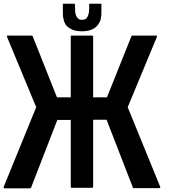

<svg xmlns="http://www.w3.org/2000/svg" viewBox="-48 -1028 948 1047"><path d="M825.2 -3.9Q824.2 -2.9 823.2 -2.9Q822.3 -2 820.3 -2Q774.4 -2 681.6 -2Q680.7 -2 678.7 -2.9Q677.7 -3.9 676.8 -4.9Q628.9 -128.9 533.2 -375Q508.8 -375 460 -375Q460 -252.9 460 -8.8Q460 -6.8 458 -5.9Q457 -3.9 455.1 -3.9Q417 -3.9 342.8 -3.9Q340.8 -3.9 338.9 -5.9Q337.9 -6.8 337.9 -8.8Q337.9 -130.9 337.9 -374Q313.5 -374 264.6 -374Q216.8 -251 121.1 -3.9Q120.1 -2.9 118.2 -2Q117.2 -1 115.2 -1Q69.3 -1 -23.4 -1Q-24.4 -1 -25.4 -2Q-26.4 -2 -27.3 -2.9Q-28.3 -4.9 -28.3 -5.9Q-28.3 -5.9 -28.3 -6.8Q-28.3 -7.8 -28.3 -7.8Q31.2 -153.3 149.4 -443.4Q96.7 -571.3 -9.8 -827.1Q-9.8 -829.1 -9.8 -830.1Q-9.8 -831.1 -9.8 -832Q-8.8 -833 -7.8 -834Q-6.8 -834 -4.9 -834Q38.1 -834 125 -834Q126 -834 127.9 -833Q128.9 -833 129.9 -831.1Q173.8 -719.7 262.7 -497.1Q288.1 -497.1 337.9 -497.1Q337.9 -607.4 337.9 -829.1Q337.9 -831.1 338.9 -833Q340.8 -834 342.8 -834Q379.9 -834 455.1 -834Q457 -834 458 -833Q460 -831.1 460 -829.1Q460 -718.8 460 -497.1Q484.4 -497.1 535.2 -497.1Q579.1 -608.4 668.9 -831.1Q669.9 -833 670.9 -833Q671.9 -834 673.8 -834Q716.8 -834 803.7 -834Q804.7 -834 805.7 -834Q806.6 -833 807.6 -832Q807.6 -831.1 807.6 -830.1Q808.6 -829.1 807.6 -827.1Q754.9 -699.2 648.4 -443.4Q708 -297.9 826.2 -7.8Q826.2 -7.8 826.2 -5.9Q826.2 -4.9 825.2 -3.9ZM299.8 -918Q297.9 -926.8 295.9 -935.5Q294.9 -944.3 294.9 -953.1Q294.9 -962.9 294.9 -981.4Q294.9 -990.2 294.9 -1007.8Q316.4 -1007.8 360.4 -1007.8Q360.4 -998 361.3 -981.4Q362.3 -964.8 362.3 -959Q363.3 -952.1 365.2 -947.3Q367.2 -941.4 370.1 -937.5Q372.1 -932.6 375 -929.7Q377.9 -926.8 381.8 -923.8Q385.7 -921.9 389.6 -920.9Q394.5 -919.9 399.4 -919.9Q405.3 -919.9 409.2 -920.9Q414.1 -921.9 418 -923.8Q421.9 -926.8 424.8 -929.7Q427.7 -932.6 429.7 -937.5Q431.6 -941.4 433.6 -947.3Q435.5 -952.1 436.5 -959Q437.5 -964.8 438.5 -981.4Q438.5 -998 438.5 -1007.8Q460.9 -1007.8 504.9 -1007.8Q504.9 -990.2 504.9 -953.1Q504.9 -944.3 502.9 -935.5Q502 -926.8 500 -918Q497.1 -910.2 492.2 -902.3Q487.3 -893.6 481.4 -886.7Q475.6 -880.9 467.8 -875Q459 -869.1 448.2 -865.2Q438.5 -861.3 425.8 -859.4Q414.1 -857.4 398.4 -857.4Q383.8 -857.4 371.1 -859.4Q358.4 -861.3 348.6 -865.2Q337.9 -870.1 330.1 -875Q321.3 -880.9 315.4 -886.7Q309.6 -893.6 305.7 -902.3Q300.8 -910.2 299.8 -918Z"/></svg>

Font: Typeface
Style: Regular
Weight: 400
Version: Version 1.0